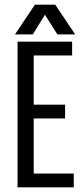

<svg xmlns="http://www.w3.org/2000/svg" viewBox="-20 -800 355 820"><path d="M55 -622H124V0H55ZM258 -353V-294H99V-353ZM288 -622V-563H99V-622ZM295 -59V0H99V-59ZM44 -653 129 -780H216L301 -653H225L172 -737L120 -653Z"/></svg>

Font: Teko Variable Light
Style: Regular
Weight: 300
Designer: Manushi Parikh, Jonny Pinhorn
Foundry: Indian Type Foundry
Version: Version 3.000